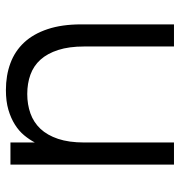

<svg xmlns="http://www.w3.org/2000/svg" viewBox="-0 -580 595 634"><g transform="rotate(90 297.0 -262.5)"><path d="M133 -243.5Q133 -193.5 144.5 -157.8Q156 -122 176.5 -99.2Q197 -76.5 226 -66Q255 -55.5 290 -55.5Q324.5 -55.5 354 -66Q383.5 -76.5 404.8 -99Q426 -121.5 438 -157.2Q450 -193 450 -243.5V-540H523V0H450V-80.5Q440.5 -62.5 426.2 -45.2Q412 -28 391 -14.8Q370 -1.5 342 6.8Q314 15 277 15Q228.5 15 188.5 0.2Q148.5 -14.5 120 -45Q91.5 -75.5 75.8 -122.5Q60 -169.5 60 -233.5V-540H133Z"/></g></svg>

Font: Vela Sans
Style: Regular
Weight: 400
Designer: Principal design: Mikhail Sharanda - project Manrope.
Design modification: Ravid Balaliev
Foundry: Mikhail Sharanda
Version: Version 1.001;August 23, 2023;FontCreator 14.0.0.2901 64-bit